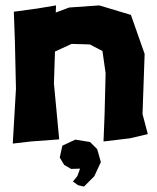

<svg xmlns="http://www.w3.org/2000/svg" viewBox="-20 -520 582 711"><path d="M210.9 19.5 201.2 63.5 217.8 90.8 243.2 105.5 276.4 104.5 266.6 131.8 250 152.3 269.5 166 291 170.9 329.1 132.8 353.5 80.1 339.8 32.2 313.5 5.9 258.8 -2.9ZM31.2 -476.6 35.2 -367.2 39.1 -191.4 27.3 11.7 93.8 3.9 199.2 -3.9 179.7 -210.9 183.6 -329.1 245.1 -357.4 312.5 -355.5 359.4 -331.1 371.1 -249 367.2 -93.8 363.3 3.9 460.9 -7.8 527.3 -23.4 507.8 -97.7 515.6 -320.3 464.8 -464.8 347.7 -500 236.3 -492.2 186.5 -473.6 187.5 -500 117.2 -488.3Z"/></svg>

Font: MaokenAssortedSans-TC
Style: Regular
Weight: 500
Version: Version 0.83